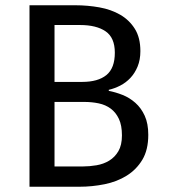

<svg xmlns="http://www.w3.org/2000/svg" viewBox="-20 -709 640 729"><path d="M443 -195Q443 -233 431.5 -257.5Q420 -282 400.5 -296.5Q381 -311 355 -316.5Q329 -322 299 -322H187V-77H295Q320 -77 346.5 -81.5Q373 -86 394.5 -99Q416 -112 429.5 -135Q443 -158 443 -195ZM416 -509Q416 -566 381 -590Q346 -614 284 -614H187V-398H292Q352 -398 384 -424Q416 -450 416 -509ZM543 -197Q543 -140 520.5 -102.5Q498 -65 461 -42Q424 -19 377 -9.5Q330 0 282 0H92V-689H267Q313 -689 357.5 -681Q402 -673 436.5 -653Q471 -633 492 -599.5Q513 -566 513 -515Q513 -482 502.5 -456.5Q492 -431 475 -413Q458 -395 436.5 -384Q415 -373 393 -368V-364Q419 -359 445.5 -348.5Q472 -338 494 -318.5Q516 -299 529.5 -269.5Q543 -240 543 -197Z"/></svg>

Font: Wlorlttqgufhjawjgtejqphaquk
Style: Regular
Weight: 400
Monospace: yes
Designer: Carrois Corporate & Edenspiekermann
Foundry: Carrois Corporate GbR & Edenspiekermann AG
Version: Version 2.001